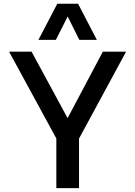

<svg xmlns="http://www.w3.org/2000/svg" viewBox="-20 -980 704 1000"><path d="M273.4 0V-258.8L27.3 -710.9H144.5L332 -364.7L515.6 -710.9H636.7L391.6 -258.3V0ZM180.2 -772.5 278.3 -960.4H386.7L484.4 -772.5H393.1L332.5 -894L271 -772.5Z"/></svg>

Font: Comme Medium
Style: Regular
Weight: 500
Version: Version 1.000;gftools[0.9.27]